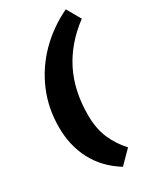

<svg xmlns="http://www.w3.org/2000/svg" viewBox="-239 -833 946 1130"><g transform="rotate(-30 234.5 -267.5)"><path d="M243 218Q137 152 85 52.5Q33 -47 33 -171Q33 -300 80.5 -412Q128 -524 214 -611Q300 -698 415 -753L469 -658Q342 -563 279.5 -437.5Q217 -312 217 -150Q217 -56 246 11Q275 78 326 134Z"/></g></svg>

Font: Livvic Black
Style: Italic
Weight: 900
Italic angle: -10°
Designer: Jacques Le Bailly, Baron von Fonthausen
Version: Version 1.001; ttfautohint (v1.8.2)